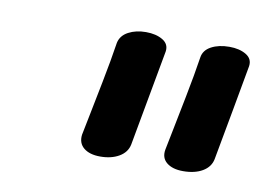

<svg xmlns="http://www.w3.org/2000/svg" viewBox="-41 -772 492 356"><g transform="rotate(10 205.0 -594.0)"><path d="M125 -507 133 -547Q137 -567 145.5 -610Q154 -653 159 -686Q162 -700 176 -707.5Q190 -715 209 -715Q228 -715 240.5 -707.5Q253 -700 251 -686L218 -505Q215 -490 200.5 -481.5Q186 -473 165 -473Q145 -473 134 -482Q123 -491 125 -507ZM282 -507 290 -547Q294 -567 302.5 -610Q311 -653 316 -686Q318 -700 332 -707.5Q346 -715 366 -715Q385 -715 397.5 -707.5Q410 -700 408 -686L393 -603L375 -505Q372 -490 357.5 -481.5Q343 -473 321 -473Q301 -473 290 -482Q279 -491 282 -507Z"/></g></svg>

Font: Mali SemiBold
Style: Italic
Weight: 600
Italic angle: -10°
Version: Version 1.000; ttfautohint (v1.6)